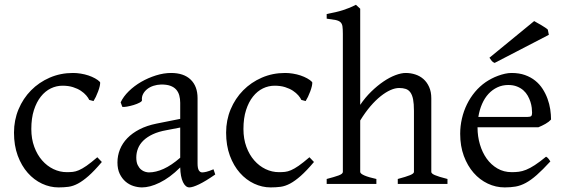

<svg xmlns="http://www.w3.org/2000/svg" viewBox="-20 -777 2387 811"><path d="M410.2 -92.8Q378.4 -55.2 354.2 -33.9Q330.1 -12.7 309.6 -1.7Q289.1 9.3 269.5 12Q250 14.6 227.1 14.6Q191.4 14.6 157.5 -1.2Q123.5 -17.1 97.2 -46.9Q70.8 -76.7 54.9 -119.6Q39.1 -162.6 39.1 -216.8Q39.1 -269.5 58.3 -315.4Q77.6 -361.3 111.1 -395.3Q144.5 -429.2 189.9 -449Q235.4 -468.8 288.1 -468.8Q304.2 -468.8 321 -466.1Q337.9 -463.4 353.3 -458.3Q368.7 -453.1 381.6 -446Q394.5 -439 402.8 -430.2Q403.8 -424.3 401.4 -413.6Q398.9 -402.8 394.5 -390.9Q390.1 -378.9 384.8 -367.9Q379.4 -356.9 375 -350.1L356.9 -355Q353 -363.8 344.2 -374Q335.4 -384.3 321.5 -393.6Q307.6 -402.8 288.3 -408.9Q269 -415 244.1 -415Q218.3 -415 194.6 -403.6Q170.9 -392.1 152.6 -369.1Q134.3 -346.2 123.3 -312Q112.3 -277.8 112.3 -231.9Q112.3 -190.4 124.8 -156.7Q137.2 -123 158 -99.4Q178.7 -75.7 205.8 -62.7Q232.9 -49.8 262.2 -49.8Q275.9 -49.8 287.6 -51Q299.3 -52.2 313.2 -58.1Q327.1 -64 345.5 -76.7Q363.8 -89.4 391.1 -112.8L410.2 -92.8Z M608.9 -48.8Q638.2 -48.8 671.1 -63.7Q704.1 -78.6 741.2 -110.8V-238.3L683.1 -227.1Q649.9 -221.2 625.7 -210Q601.6 -198.7 585.9 -183.6Q570.3 -168.5 563 -150.1Q555.7 -131.8 555.7 -111.8Q555.7 -92.3 561.5 -80.1Q567.4 -67.9 575.9 -60.8Q584.5 -53.7 593.5 -51.3Q602.5 -48.8 608.9 -48.8ZM889.2 -40Q847.7 -11.2 820.6 1.7Q793.5 14.6 779.8 14.6Q763.7 14.6 752.9 -7.8Q742.2 -30.3 741.2 -69.8Q719.2 -47.9 697.3 -31.7Q675.3 -15.6 654.3 -5.4Q633.3 4.9 614.5 9.8Q595.7 14.6 580.1 14.6Q562.5 14.6 543.9 8.8Q525.4 2.9 510.5 -9.8Q495.6 -22.5 485.8 -42.5Q476.1 -62.5 476.1 -90.8Q476.1 -119.6 486.6 -145.8Q497.1 -171.9 517.8 -193.4Q538.6 -214.8 569.3 -230.7Q600.1 -246.6 641.1 -254.9L741.2 -274.9V-342.8Q741.2 -359.4 737.3 -373.8Q733.4 -388.2 724.1 -398.7Q714.8 -409.2 699 -414.8Q683.1 -420.4 659.2 -419.9Q643.6 -419.4 628.4 -414.6Q613.3 -409.7 602.1 -400.9Q590.8 -392.1 584.5 -380.1Q578.1 -368.2 579.6 -353.5Q580.1 -349.1 569.6 -343.5Q559.1 -337.9 544.7 -333.5Q530.3 -329.1 516.4 -326.7Q502.4 -324.2 496.6 -325.7L489.7 -344.7Q501 -369.1 523.9 -391.6Q546.9 -414.1 576.4 -431.2Q606 -448.2 638.9 -458.5Q671.9 -468.8 702.6 -468.8Q756.3 -468.8 785.4 -440.7Q814.5 -412.6 814.5 -362.3V-86.9Q814.5 -66.4 819.8 -57.6Q825.2 -48.8 834 -48.8Q840.8 -48.8 851.6 -51.3Q862.3 -53.7 881.8 -62L889.2 -40Z M1306.2 -92.8Q1274.4 -55.2 1250.2 -33.9Q1226.1 -12.7 1205.6 -1.7Q1185.1 9.3 1165.5 12Q1146 14.6 1123 14.6Q1087.4 14.6 1053.5 -1.2Q1019.5 -17.1 993.2 -46.9Q966.8 -76.7 950.9 -119.6Q935.1 -162.6 935.1 -216.8Q935.1 -269.5 954.3 -315.4Q973.6 -361.3 1007.1 -395.3Q1040.5 -429.2 1085.9 -449Q1131.3 -468.8 1184.1 -468.8Q1200.2 -468.8 1217 -466.1Q1233.9 -463.4 1249.3 -458.3Q1264.6 -453.1 1277.6 -446Q1290.5 -439 1298.8 -430.2Q1299.8 -424.3 1297.4 -413.6Q1294.9 -402.8 1290.5 -390.9Q1286.1 -378.9 1280.8 -367.9Q1275.4 -356.9 1271 -350.1L1252.9 -355Q1249 -363.8 1240.2 -374Q1231.4 -384.3 1217.5 -393.6Q1203.6 -402.8 1184.3 -408.9Q1165 -415 1140.1 -415Q1114.3 -415 1090.6 -403.6Q1066.9 -392.1 1048.6 -369.1Q1030.3 -346.2 1019.3 -312Q1008.3 -277.8 1008.3 -231.9Q1008.3 -190.4 1020.8 -156.7Q1033.2 -123 1054 -99.4Q1074.7 -75.7 1101.8 -62.7Q1128.9 -49.8 1158.2 -49.8Q1171.9 -49.8 1183.6 -51Q1195.3 -52.2 1209.2 -58.1Q1223.1 -64 1241.5 -76.7Q1259.8 -89.4 1287.1 -112.8L1306.2 -92.8Z M1660.2 0V-21Q1695.3 -30.3 1711.9 -37.1Q1728.5 -43.9 1728.5 -50.8V-309.1Q1728.5 -338.9 1724.9 -357.4Q1721.2 -376 1713.4 -386.7Q1705.6 -397.5 1693.8 -401.4Q1682.1 -405.3 1666 -405.3Q1648.9 -405.3 1629.2 -396.5Q1609.4 -387.7 1587.9 -370.6Q1566.4 -353.5 1544.4 -327.9Q1522.5 -302.2 1501.5 -268.1V-50.8Q1501.5 -43.5 1519.8 -35.6Q1538.1 -27.8 1569.8 -21V0H1359.9V-21Q1392.1 -29.3 1410.2 -35.9Q1428.2 -42.5 1428.2 -50.8V-633.8Q1428.2 -654.3 1426.5 -665.8Q1424.8 -677.2 1417.7 -683.6Q1410.6 -689.9 1397 -692.6Q1383.3 -695.3 1359.9 -698.2V-717.8Q1380.4 -721.7 1397.2 -725.6Q1414.1 -729.5 1428.5 -734.1Q1442.9 -738.8 1456.1 -744.1Q1469.2 -749.5 1483.4 -756.8L1501.5 -740.2V-334Q1522.5 -365.2 1548.1 -390.1Q1573.7 -415 1599.6 -432.6Q1625.5 -450.2 1650.1 -459.5Q1674.8 -468.8 1693.8 -468.8Q1714.8 -468.8 1734.4 -462.4Q1753.9 -456.1 1768.8 -442.9Q1783.7 -429.7 1792.7 -409.4Q1801.8 -389.2 1801.8 -361.8V-50.8Q1801.8 -43.9 1816.7 -37.4Q1831.5 -30.8 1870.1 -21V0Z M2069.3 -511.2Q2061 -514.6 2057.4 -519.3Q2053.7 -523.9 2047.4 -533.2L2236.3 -688Q2241.2 -685.1 2249.5 -680.4Q2257.8 -675.8 2266.6 -670.7Q2275.4 -665.5 2282.7 -660.6Q2290 -655.8 2293.9 -651.9L2298.3 -629.9ZM2127 -418Q2102.1 -418 2081.1 -408.2Q2060.1 -398.4 2043.7 -380.9Q2027.3 -363.3 2016.4 -338.4Q2005.4 -313.5 2000.5 -283.2H2209Q2220.2 -283.2 2223.9 -286.9Q2227.5 -290.5 2227.5 -300.8Q2227.5 -309.6 2226.1 -321.8Q2224.6 -334 2220.5 -346.9Q2216.3 -359.9 2209.2 -372.6Q2202.1 -385.3 2190.9 -395.3Q2179.7 -405.3 2163.8 -411.6Q2147.9 -418 2127 -418ZM2307.6 -272Q2298.8 -262.2 2284.2 -253.9Q2269.5 -245.6 2253.9 -239.3H1997.1V-237.8Q1997.1 -201.2 2007.1 -167.2Q2017.1 -133.3 2035.6 -107.2Q2054.2 -81.1 2081.1 -65.4Q2107.9 -49.8 2141.6 -49.8Q2156.7 -49.8 2171.1 -51.5Q2185.5 -53.2 2202.1 -59.8Q2218.8 -66.4 2239 -79.6Q2259.3 -92.8 2286.6 -115.2Q2293 -111.8 2297.6 -105.5Q2302.2 -99.1 2304.7 -95.2Q2272 -59.6 2247.3 -37.8Q2222.7 -16.1 2200.9 -4.4Q2179.2 7.3 2158 11Q2136.7 14.6 2111.8 14.6Q2074.2 14.6 2040.3 -1.5Q2006.3 -17.6 1980.5 -47.1Q1954.6 -76.7 1939.2 -118.4Q1923.8 -160.2 1923.8 -211.9Q1923.8 -244.6 1931.2 -276.4Q1938.5 -308.1 1952.4 -336.4Q1966.3 -364.7 1986.3 -388.7Q2006.3 -412.6 2031.7 -430.2Q2042.5 -437.5 2055.9 -444.6Q2069.3 -451.7 2084 -457Q2098.6 -462.4 2113 -465.6Q2127.4 -468.8 2140.6 -468.8Q2172.9 -468.8 2197.5 -460Q2222.2 -451.2 2240.7 -436.3Q2259.3 -421.4 2272 -401.6Q2284.7 -381.8 2292.7 -359.9Q2300.8 -337.9 2304.2 -315.2Q2307.6 -292.5 2307.6 -272Z"/></svg>

Font: GentiumAlt
Style: Regular
Weight: 400
Designer: J. Victor Gaultney
Version: Version 1.02; 2005; OFL release